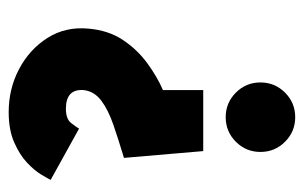

<svg xmlns="http://www.w3.org/2000/svg" viewBox="-152 -558 716 453"><g transform="rotate(-90 206.5 -332.0)"><path d="M76 -211 60 -398Q103 -411 138 -423Q173 -435 195 -451.5Q217 -468 220 -493Q223 -535 176 -535Q152 -535 142.5 -523Q133 -511 129 -504L8 -571Q11 -577 20.5 -593Q30 -609 48.5 -626.5Q67 -644 96.5 -657Q126 -670 168 -670Q223 -670 269.5 -645.5Q316 -621 343 -578.5Q370 -536 365 -482Q361 -435 338.5 -401Q316 -367 284 -343.5Q252 -320 220 -306V-211ZM156 6Q122 6 98 -18Q74 -42 74 -76Q74 -110 98 -134Q122 -158 156 -158Q190 -158 214 -134Q238 -110 238 -76Q238 -42 214 -18Q190 6 156 6Z"/></g></svg>

Font: Lil Grotesk Black
Style: Regular
Weight: 900
Designer: Bastien Sozeau
Foundry: NBR — Bastien Sozeau
Version: Version 3.003; ttfautohint (v1.8.4.7-5d5b);gftools[0.9.33]